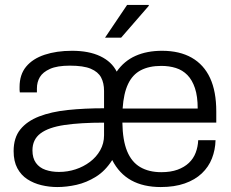

<svg xmlns="http://www.w3.org/2000/svg" viewBox="-20 -743 933 775"><path d="M211 12Q179 12 147.5 4.5Q116 -3 90.5 -19.5Q65 -36 50 -64Q35 -92 35 -133Q35 -187 62 -220.5Q89 -254 138 -273Q187 -292 254 -299Q321 -306 400 -306V-376Q400 -408 388 -430.5Q376 -453 346.5 -465.5Q317 -478 262 -478Q211 -478 182 -465Q153 -452 141 -432Q129 -412 129 -386V-370H60Q59 -375 59 -380Q59 -385 59 -392Q59 -442 85.5 -474Q112 -506 160 -522Q208 -538 271 -538Q339 -538 385 -516Q431 -494 451 -454Q481 -497 527 -517.5Q573 -538 634 -538Q705 -538 754 -510Q803 -482 828 -428Q853 -374 853 -293V-248H474Q475 -177 493 -133Q511 -89 546 -68.5Q581 -48 631 -48Q669 -48 696.5 -58Q724 -68 742.5 -85.5Q761 -103 770 -127Q779 -151 780 -177H850Q849 -138 835.5 -103.5Q822 -69 794.5 -43Q767 -17 725.5 -2.5Q684 12 629 12Q559 12 510 -15Q461 -42 433 -97Q405 -53 367 -29.5Q329 -6 289 3Q249 12 211 12ZM218 -49Q253 -49 285 -59.5Q317 -70 343 -89.5Q369 -109 384.5 -136.5Q400 -164 400 -197V-248Q305 -248 240.5 -238.5Q176 -229 143.5 -204.5Q111 -180 111 -136Q111 -105 125 -85.5Q139 -66 163.5 -57.5Q188 -49 218 -49ZM475 -305H778Q778 -354 767 -387Q756 -420 736.5 -440Q717 -460 690 -468.5Q663 -477 631 -477Q582 -477 548.5 -459.5Q515 -442 497 -404Q479 -366 475 -305ZM404 -591 493 -723H580L581 -720L469 -591Z"/></svg>

Font: Archivo SemiBold Light
Style: Regular
Weight: 300
Version: Version 2.001